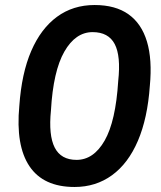

<svg xmlns="http://www.w3.org/2000/svg" viewBox="-20 -735 640 765"><path d="M277 10Q153 10 97.5 -72.5Q42 -155 57 -313Q66 -443 104.5 -532Q143 -621 207 -668Q271 -715 357 -715Q440 -715 492 -678Q544 -641 565.5 -569.5Q587 -498 577 -393Q568 -264 529.5 -174Q491 -84 426.5 -37Q362 10 277 10ZM285 -98Q353 -98 397 -175Q441 -252 451 -412Q462 -512 437 -559.5Q412 -607 349 -607Q281 -607 236.5 -529.5Q192 -452 183 -295Q173 -196 198 -147Q223 -98 285 -98Z"/></svg>

Font: Nunito Sans 9pt
Style: Bold Italic
Weight: 700
Italic angle: -9°
Version: Version 3.101;gftools[0.9.27]